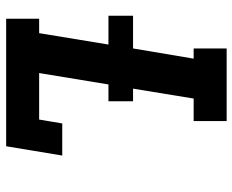

<svg xmlns="http://www.w3.org/2000/svg" viewBox="-88 -688 775 640"><g transform="rotate(90 300.0 -367.5)"><path d="M42 0V-110H90L128 -341H32V-423H141L175 -625H141V-735H383V-625H308L275 -423H317V-341H261L223 -110H378L391 -187H498L467 0Z"/></g></svg>

Font: Iosevka Curly Slab XBdEx
Style: Italic
Weight: 800
Width: 7
Italic angle: -9°
Monospace: yes
Designer: Belleve Invis
Foundry: Belleve Invis
Version: Version 11.1.0; ttfautohint (v1.8.3)